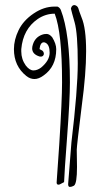

<svg xmlns="http://www.w3.org/2000/svg" viewBox="-20 -723 425 758"><path d="M225 -398Q225 -594 196 -669Q160 -669 129 -648Q71 -608 64 -529Q64 -524 64 -520Q64 -489 82 -464Q97 -445 112 -445Q127 -445 142 -456Q176 -484 176 -515Q176 -546 160 -554Q156 -556 153 -556Q139 -556 136 -529Q139 -529 141 -526Q149 -524 152 -516.5Q155 -509 150.5 -503.5Q146 -498 136 -500Q107 -509 107 -532Q107 -539 110 -548Q119 -576 146 -586Q153 -589 164 -589Q175 -589 186 -576Q202 -550 202 -529Q202 -460 152 -425Q133 -411 116 -411Q99 -411 84 -423Q35 -462 35 -529Q35 -566 53.5 -604Q72 -642 112.5 -669.5Q153 -697 195 -697Q201 -697 207 -697Q216 -693 220 -684Q256 -592 256 -398Q256 -329 245 -183.5Q234 -38 233 -4L216 5Q201 10 204 -9Q205 -29 214 -154Q225 -328 225 -398ZM283 -132 284 -64Q284 2 272 10Q263 15 256 15Q249 15 249 4Q249 1 262 -161Q287 -370 287 -473Q287 -591 274.5 -635Q262 -679 260 -689Q263 -703 274 -703Q285 -701 289 -691Q292 -680 302 -654Q320 -612 320 -521Q320 -433 303 -307Q283 -146 283 -132Z"/></svg>

Font: Ruge Boogie
Style: Regular
Weight: 400
Version: Version 1.003